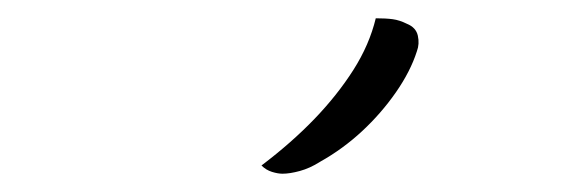

<svg xmlns="http://www.w3.org/2000/svg" viewBox="-20 -831 640 210"><path d="M391 -811Q402 -811 409.5 -810Q417 -809 425 -805Q435 -801 437 -792Q439 -783 436 -775Q429 -753 413 -730Q397 -707 376 -687.5Q355 -668 330 -654Q319 -647 308 -644Q297 -641 289 -641Q284 -641 277.5 -643Q271 -645 266 -650Q299 -675 324 -701Q349 -727 366.5 -754.5Q384 -782 391 -811Z"/></svg>

Font: Recursive Monospace Casual Light
Style: Regular
Weight: 300
Version: Version 1.047